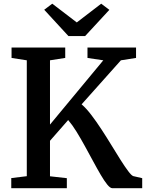

<svg xmlns="http://www.w3.org/2000/svg" viewBox="-20 -994 771 1014"><path d="M39.5 0V-53.5L121.5 -63.5V-675.5L41 -688V-743H324.5V-688L244 -675.5V-336L525.5 -675.5L442 -688V-743H698.5V-688L618.5 -675.5L411 -443Q435.5 -422 462.2 -387Q489 -352 516.2 -310.2Q543.5 -268.5 569 -226.5Q594.5 -184.5 617 -149Q639.5 -113.5 656.8 -90.5Q674 -67.5 683.5 -64L731 -53V0H573.5Q562 0 546.2 -19.5Q530.5 -39 511.8 -71Q493 -103 471.8 -142.5Q450.5 -182 428.2 -222.5Q406 -263 383.8 -299Q361.5 -335 340 -360L244 -250.5V-63L333 -53V0ZM341.5 -803.5 213.5 -942.5 256 -974.5 385.5 -875.5 514.5 -974.5 557.5 -942 429.5 -803.5Z"/></svg>

Font: Merriweather SemiBold
Style: Regular
Weight: 600
Version: Version 2.100